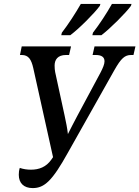

<svg xmlns="http://www.w3.org/2000/svg" viewBox="-20 -951 712 981"><path d="M455 -784 452 -771H498C544 -806 623 -885 649 -921L652 -931H552C525 -883 489 -828 455 -784ZM296 -784 293 -771H339C386 -806 464 -885 490 -921L493 -931H393C366 -884 330 -828 296 -784ZM147 10C207 10 247 -27 327 -171L564 -592C599 -654 618 -670 650 -670H662L672 -714H463L453 -670H469C498 -670 514 -660 514 -638C514 -623 506 -604 493 -579L375 -359C356 -322 343 -299 327 -266C323 -300 318 -323 310 -361L262 -582C260 -593 259 -602 259 -616C259 -646 275 -670 317 -670H333L343 -714H91L82 -670H91C126 -670 140 -647 150 -603L251 -148L242 -135C216 -98 180 -84 138 -84C118 -84 99 -87 81 -93C77 -80 76 -69 76 -58C76 -15 102 10 147 10Z"/></svg>

Font: Noto Serif Condensed Medium
Style: Italic
Weight: 500
Width: 3
Italic angle: -12°
Designer: Monotype Design Team
Foundry: Monotype Imaging Inc.
Version: Version 2.013